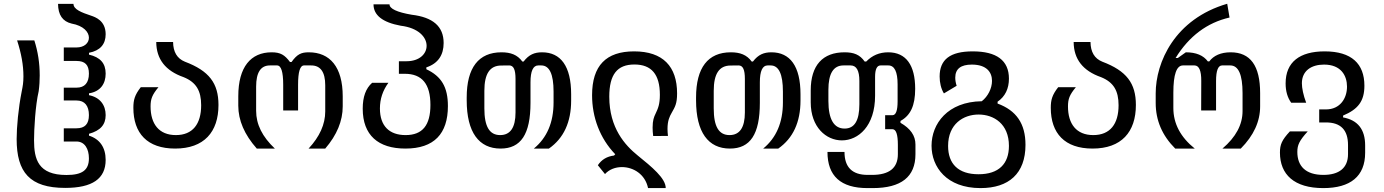

<svg xmlns="http://www.w3.org/2000/svg" viewBox="-20 -780 7265 1008"><path d="M322.3 206.5C464.4 206.5 534.7 158.7 534.7 59.6C534.7 -5.9 503.9 -49.8 447.3 -67.9V-77.6C507.3 -94.2 534.7 -125.5 534.7 -175.8C534.7 -228.5 504.9 -269 447.3 -280.3V-290C506.8 -299.3 534.7 -339.8 534.7 -393.6C534.7 -447.8 506.3 -479.5 447.3 -493.2V-502.9C506.3 -514.2 534.7 -548.3 534.7 -600.1C534.7 -671.9 480 -690.4 458 -697.8C408.2 -714.4 365.7 -730.5 365.7 -759.8H284.7C285.2 -701.7 308.6 -667.5 356 -656.2C418.9 -645 446.8 -611.3 446.8 -582C446.8 -554.7 423.3 -530.8 381.3 -530.8H314.9V-460H381.3C426.8 -460 446.8 -439 446.8 -393.6C446.8 -345.7 424.8 -319.8 382.3 -319.8H314.9V-252.4H382.3C425.3 -252.4 446.8 -223.6 446.8 -175.8C446.8 -128.9 425.8 -106.4 381.3 -106.4H314.9V-37.1H381.3C425.3 -37.1 446.8 2.4 446.8 51.3C446.8 113.3 411.6 138.7 329.1 138.7C179.7 138.7 158.7 55.2 158.7 -43.9C158.7 -100.6 165.5 -226.1 183.1 -301.3C187 -329.6 188.5 -357.9 188.5 -383.8C188.5 -448.2 179.2 -508.8 160.2 -567.9H69.8C91.8 -499.5 103 -438.5 103 -379.4C103 -346.7 99.6 -327.6 94.2 -301.3C76.2 -210.9 67.4 -111.8 67.4 -49.8C67.4 124.5 136.2 206.5 322.3 206.5Z M899.4 0C1051.3 0 1127 -86.9 1127 -229C1127 -343.3 1077.6 -408.2 950.7 -456.1C909.7 -472.7 889.2 -507.3 888.7 -559.6H800.3C800.8 -469.7 848.6 -408.2 943.8 -375C1010.3 -348.1 1036.1 -303.2 1036.1 -227.5C1036.1 -128.9 991.7 -70.8 903.3 -70.8C814.5 -70.8 770.5 -129.4 770.5 -221.2C770.5 -260.7 778.8 -282.2 812 -322.3H719.2C687 -281.2 680.2 -254.9 680.2 -213.9C680.2 -80.1 753.4 0 899.4 0Z M1328.1 0H1422.9C1356.9 -62.5 1324.7 -127 1324.7 -198.2V-325.2C1324.7 -399.4 1348.6 -436.5 1397 -436.5H1434.6C1456.1 -436.5 1466.8 -402.8 1466.8 -335.4V-200.2H1544.9V-335.4C1544.9 -402.8 1555.2 -436.5 1576.2 -436.5H1612.8C1662.6 -437 1687.5 -401.9 1687.5 -332V-194.8C1687.5 -127.4 1658.2 -62.5 1600.1 0H1687.5C1748.5 -70.8 1779.3 -145 1779.3 -221.7V-273.9C1779.3 -428.7 1711.9 -505.4 1601.1 -505.4C1561.5 -505.4 1540 -495.6 1510.7 -454.6H1502.4C1474.6 -491.7 1452.6 -505.4 1406.2 -505.4C1296.9 -505.4 1231 -428.7 1231 -274.9V-225.1C1231 -148.4 1263.2 -73.2 1328.1 0Z M2108.4 0C2259.3 0 2331.5 -78.1 2331.5 -223.1C2331.5 -322.8 2297.4 -379.4 2218.3 -416.5V-426.3C2280.8 -446.8 2309.1 -492.2 2309.1 -554.2C2309.1 -642.1 2252 -689.5 2141.6 -702.6C2064 -715.8 2024.9 -734.4 2024.9 -757.3H1940.9C1940.9 -700.2 1988.3 -662.6 2083.5 -645C2177.2 -633.8 2219.7 -584.5 2219.7 -539.6C2219.7 -497.1 2182.1 -458.5 2114.3 -458.5H2074.2V-392.6H2105C2195.8 -392.6 2239.7 -338.9 2239.7 -229C2239.7 -122.6 2198.2 -70.8 2109.4 -70.8C2024.9 -70.8 1974.6 -117.7 1974.6 -210.4C1974.6 -260.3 1989.3 -304.2 2019 -345.2H1933.6C1900.4 -315.9 1884.3 -271.5 1884.3 -209.5C1884.3 -70.3 1965.3 0 2108.4 0Z M2607.9 0C2714.8 0 2765.1 -75.2 2765.1 -240.2V-347.7C2765.1 -406.7 2778.8 -436.5 2805.7 -436.5H2821.8C2864.7 -436.5 2886.2 -390.6 2886.2 -299.3V-242.2C2886.2 -137.2 2851.6 -56.6 2782.7 0H2861.8C2939.5 -54.2 2978.5 -138.7 2978.5 -252.4V-285.2C2978.5 -432.6 2923.8 -505.4 2825.7 -505.4C2786.6 -505.4 2756.8 -493.7 2729 -457H2722.2C2696.3 -492.7 2660.6 -505.4 2612.8 -505.4C2492.7 -505.4 2430.2 -424.8 2430.2 -268.1V-253.4C2430.2 -85 2494.6 0 2607.9 0ZM2606 -70.8C2549.8 -70.8 2522.9 -115.2 2522.9 -210.9V-303.2C2522.9 -393.6 2552.2 -435.5 2610.8 -436L2653.3 -436.5C2676.3 -436.5 2686.5 -414.6 2686.5 -365.7V-189.5C2686.5 -110.4 2659.2 -70.8 2606 -70.8Z M3382.3 207.5H3475.1C3475.1 155.8 3401.9 96.2 3327.1 35.6C3262.2 -17.1 3178.7 -107.4 3178.7 -272.5C3178.7 -388.7 3220.2 -441.4 3310.5 -441.4C3400.4 -441.4 3444.3 -389.6 3444.3 -282.2C3444.3 -232.9 3435.1 -211.4 3421.9 -183.6C3413.1 -165.5 3406.2 -148.4 3406.2 -109.9C3406.2 -95.7 3407.2 -81.5 3409.2 -65.9L3486.8 -66.4C3485.4 -79.1 3484.4 -90.8 3484.4 -103.5C3484.4 -146.5 3495.6 -168.9 3505.9 -187C3523.9 -218.8 3534.7 -235.4 3534.7 -289.6C3534.7 -430.7 3460.9 -510.3 3309.1 -510.3C3162.1 -510.3 3088.4 -435.5 3088.4 -280.3C3088.4 -165 3128.9 -54.2 3210 29.8L3203.6 36.6C3167 41 3138.7 57.6 3118.7 87.4L3156.2 133.8C3178.2 109.4 3210.9 97.2 3245.1 97.2C3304.7 97.2 3367.2 134.3 3382.3 207.5Z M3812 0C3918.9 0 3969.2 -75.2 3969.2 -240.2V-347.7C3969.2 -406.7 3982.9 -436.5 4009.8 -436.5H4025.9C4068.8 -436.5 4090.3 -390.6 4090.3 -299.3V-242.2C4090.3 -137.2 4055.7 -56.6 3986.8 0H4065.9C4143.6 -54.2 4182.6 -138.7 4182.6 -252.4V-285.2C4182.6 -432.6 4127.9 -505.4 4029.8 -505.4C3990.7 -505.4 3960.9 -493.7 3933.1 -457H3926.3C3900.4 -492.7 3864.7 -505.4 3816.9 -505.4C3696.8 -505.4 3634.3 -424.8 3634.3 -268.1V-253.4C3634.3 -85 3698.7 0 3812 0ZM3810.1 -70.8C3753.9 -70.8 3727.1 -115.2 3727.1 -210.9V-303.2C3727.1 -393.6 3756.3 -435.5 3814.9 -436L3857.4 -436.5C3880.4 -436.5 3890.6 -414.6 3890.6 -365.7V-189.5C3890.6 -110.4 3863.3 -70.8 3810.1 -70.8Z M4534.2 207.5H4561.5C4711.4 207.5 4786.1 148.4 4786.1 29.8V-21.5C4786.1 -67.9 4759.8 -105.5 4707.5 -135.3V-145C4759.8 -173.8 4784.7 -224.6 4784.7 -314C4784.7 -437 4737.3 -505.4 4643.1 -505.4C4597.2 -505.4 4559.1 -489.3 4527.8 -457H4519.5C4494.1 -493.2 4462.4 -505.4 4414.1 -505.4C4300.3 -505.4 4236.3 -438.5 4236.3 -305.2V-242.7C4236.3 -112.3 4317.4 -43 4399.9 -43C4486.3 -43 4574.2 -118.2 4574.2 -277.8V-376.5C4574.2 -416.5 4584 -436.5 4603 -436.5H4643.6C4676.3 -436.5 4692.4 -403.3 4692.4 -336.9V-248C4692.4 -199.7 4683.6 -175.8 4666 -175.3H4627V-101.6H4666C4684.6 -101.1 4693.8 -73.7 4693.8 -19.5V29.8C4693.8 102.1 4648.4 138.2 4558.1 138.2H4535.2C4454.1 138.2 4413.6 98.1 4413.6 17.6H4324.2C4324.2 144 4394 207.5 4534.2 207.5ZM4414.1 -105C4358.4 -105 4329.1 -153.3 4329.1 -250V-308.6C4329.1 -394 4355.5 -436.5 4408.2 -436.5H4445.8C4476.6 -436.5 4491.7 -409.2 4491.7 -355V-232.4C4491.7 -147 4466.3 -105 4414.1 -105Z M5127.9 207.5C5275.9 207.5 5363.8 131.3 5363.8 -19.5C5363.8 -131.3 5315.4 -200.2 5217.3 -236.3V-246.1C5257.3 -273.4 5276.9 -314.9 5276.9 -367.2C5276.9 -462.9 5211.9 -510.3 5086.9 -510.3C4967.8 -510.3 4913.1 -467.3 4913.1 -378.4C4913.1 -345.7 4920.4 -314.5 4935.5 -289.6L5002.4 -329.6C4997.6 -344.2 4995.1 -358.9 4995.1 -372.1C4995.1 -418.9 5024.9 -440.9 5082 -440.9C5159.7 -440.9 5188 -400.9 5188 -355.5C5188 -315.9 5166.5 -273.4 5134.3 -248.5C4954.6 -246.1 4870.6 -129.9 4870.6 -15.1C4870.6 96.2 4949.2 207.5 5127.9 207.5ZM5117.2 134.8C5010.7 134.8 4957.5 80.1 4957.5 -13.7C4957.5 -129.4 5038.1 -178.7 5117.7 -178.7C5197.3 -178.7 5276.9 -129.9 5276.9 -14.2C5276.9 80.1 5223.6 134.8 5117.2 134.8Z M5715.8 0C5867.7 0 5943.4 -86.9 5943.4 -229C5943.4 -343.3 5894 -408.2 5767.1 -456.1C5726.1 -472.7 5705.6 -507.3 5705.1 -559.6H5616.7C5617.2 -469.7 5665 -408.2 5760.3 -375C5826.7 -348.1 5852.5 -303.2 5852.5 -227.5C5852.5 -128.9 5808.1 -70.8 5719.7 -70.8C5630.9 -70.8 5586.9 -129.4 5586.9 -221.2C5586.9 -260.7 5595.2 -282.2 5628.4 -322.3H5535.6C5503.4 -281.2 5496.6 -254.9 5496.6 -213.9C5496.6 -80.1 5569.8 0 5715.8 0Z M6149.9 0H6252.4C6177.7 -60.1 6140.1 -130.9 6140.1 -212.9V-293.5C6140.1 -388.7 6156.7 -436.5 6190.4 -436.5H6251C6274.9 -436.5 6287.1 -409.2 6286.6 -355L6286.1 -200.2H6364.3V-355C6364.3 -409.2 6375 -436.5 6396 -436.5H6439C6481.9 -436.5 6503.4 -388.2 6503.4 -291V-196.8C6503.4 -125.5 6468.3 -60.1 6397.9 0H6494.1C6562 -68.4 6595.7 -142.1 6595.7 -221.7V-291C6595.7 -435.1 6544.4 -505.4 6440.9 -505.4C6389.6 -505.4 6351.6 -488.3 6328.6 -457.5H6321.3C6297.9 -489.3 6259.3 -505.4 6205.6 -505.4L6163.6 -475.6H6151.9C6222.7 -590.3 6317.4 -661.1 6435.1 -688L6422.9 -760.3C6147.5 -680.2 6047.4 -453.1 6047.4 -289.6V-239.3C6047.4 -147.9 6081.5 -68.4 6149.9 0Z M6927.2 207.5C7069.8 207.5 7147 145.5 7147 22V-16.6C7147 -100.6 7108.4 -149.4 7031.2 -163.6V-173.3C7110.4 -206.5 7143.1 -249.5 7143.1 -330.1C7143.1 -445.3 7075.7 -510.3 6934.6 -510.3C6803.2 -510.3 6729.5 -454.1 6729.5 -342.3C6729.5 -301.3 6739.3 -267.6 6758.8 -240.7H6837.4C6822.3 -280.8 6814.9 -317.4 6814.9 -342.8C6814.9 -408.2 6864.3 -440.9 6931.2 -440.9C7021 -440.9 7051.8 -382.3 7051.8 -325.2C7051.8 -263.2 7015.1 -205.6 6941.4 -205.6H6905.8V-137.2H6941.4C7018.6 -137.2 7057.1 -97.7 7057.1 -18.6V29.3C7057.1 102.1 7009.8 138.2 6927.7 138.2C6835 138.2 6791 92.3 6791 17.6C6791 -18.6 6801.3 -41.5 6845.7 -90.3H6752C6709.5 -44.4 6699.7 -21 6699.7 21C6699.7 136.2 6774.4 207.5 6927.2 207.5Z"/></svg>

Font: Hack
Style: Regular
Weight: 400
Monospace: yes
Designer: Christopher Simpkins
Foundry: Christopher Simpkins
Version: Version 2.010